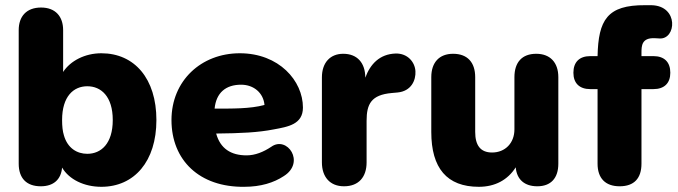

<svg xmlns="http://www.w3.org/2000/svg" viewBox="-20 -708 2611 739"><path d="M370 11C497 11 582 -87 582 -246C582 -405 498 -503 370 -503C307 -503 251 -474 223 -431V-592C223 -645 193 -679 138 -679C82 -679 52 -645 52 -592V-78C52 -22 82 9 137 9C186 9 215 -17 219 -63C246 -17 304 11 370 11ZM316 -116C276 -116 240 -138 226 -187C221 -203 219 -223 219 -246C219 -337 263 -376 316 -376C369 -376 414 -337 414 -246C414 -155 369 -116 316 -116Z M920 11C984 11 1034 -5 1072 -30C1157 -83 1085 -187 1024 -143C994 -123 962 -110 929 -110C869 -110 828 -136 812 -194C907 -195 973 -198 1034 -210C1088 -220 1146 -229 1146 -294C1146 -397 1054 -503 903 -503C754 -503 640 -397 640 -246C640 -91 748 13 920 11ZM806 -290C812 -351 849 -382 908 -382C957 -382 994 -350 998 -304C943 -289 873 -290 806 -290Z M1304 9C1361 9 1391 -27 1391 -83V-243C1391 -308 1409 -343 1488 -350L1510 -352C1563 -357 1581 -399 1579 -434C1577 -469 1549 -503 1503 -502C1441 -500 1405 -461 1386 -409C1386 -466 1355 -501 1301 -501C1251 -501 1219 -467 1219 -410V-83C1219 -27 1250 9 1304 9Z M1823 11C1885 11 1934 -15 1965 -64C1969 -17 1999 9 2048 9C2100 9 2129 -22 2129 -78V-411C2129 -468 2097 -501 2044 -501C1989 -501 1960 -468 1960 -411V-210C1960 -157 1924 -121 1874 -121C1829 -121 1809 -149 1809 -200V-411C1809 -468 1779 -501 1724 -501C1671 -501 1640 -468 1640 -411V-200C1640 -61 1700 11 1823 11Z M2365 9C2421 9 2449 -22 2449 -78V-365H2495C2537 -365 2560 -388 2560 -428C2560 -469 2537 -492 2495 -492H2449V-505C2449 -532 2450 -563 2500 -561L2518 -560C2583 -555 2594 -686 2487 -688H2463C2317 -689 2283 -631 2280 -492H2252C2210 -492 2187 -469 2187 -428C2187 -388 2210 -365 2252 -365H2280V-78C2280 -22 2310 9 2365 9Z"/></svg>

Font: SN Pro Heavy
Style: Regular
Weight: 800
Designer: Tobias Whetton
Foundry: Supernotes
Version: Version 1.001;Glyphs 3.2 (3249)